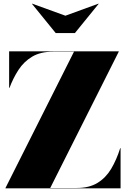

<svg xmlns="http://www.w3.org/2000/svg" viewBox="-20 -1031 714 1051"><path d="M338 -945 519 -1011 520 -1010 390 -850H285L155 -1010L156 -1011ZM30 -750H630V-748L255 -2H400Q468.5 -2 514 -30Q559.5 -58 588.8 -107.2Q618 -156.5 638 -220H640V0H10V-2L385 -748H270Q201.5 -748 156 -720.8Q110.5 -693.5 81.2 -648.5Q52 -603.5 32 -550H30Z"/></svg>

Font: Bodoni* 96pt Fatface
Style: Regular
Weight: 900
Version: Version 2.3